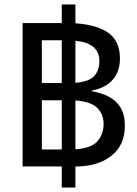

<svg xmlns="http://www.w3.org/2000/svg" viewBox="-20 -780 612 858"><path d="M81 -36V-677H256V-760H317V-676Q416 -669 466 -632Q516 -595 516 -518Q516 -461 484 -424Q452 -387 392 -376V-372Q433 -365 466 -348Q499 -331 518.5 -299.5Q538 -268 538 -218Q538 -131 477.5 -83.5Q417 -36 317 -36V58H256V-36ZM167 -409H256V-600H167ZM424 -508Q424 -587 317 -598V-410Q378 -415 401 -440Q424 -465 424 -508ZM167 -112H256V-332H167ZM443 -226Q443 -269 415 -297.5Q387 -326 317 -331V-113Q387 -117 415 -148.5Q443 -180 443 -226Z"/></svg>

Font: Noto Sans Thai Looped UI
Style: Regular
Weight: 400
Designer: Cadson Demak Team
Foundry: Cadson Demak Co., Ltd.
Version: Version 1.000